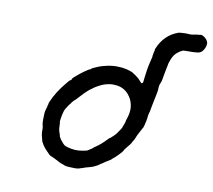

<svg xmlns="http://www.w3.org/2000/svg" viewBox="-80 -779 1008 908"><g transform="rotate(10 424.5 -325.5)"><path d="M811 -687Q811 -688 817 -687Q828 -684 840 -672Q846 -665 848 -658Q850 -654 849 -649Q849 -641 845 -631Q841 -621 834 -613Q829 -608 825 -606Q819 -603 811 -602Q799 -600 753 -600Q741 -600 738 -597Q738 -596 737.5 -596Q737 -596 735.5 -595.5Q734 -595 729.5 -592.5Q725 -590 722 -587Q712 -580 705 -571Q697 -560 693 -549Q687 -534 685 -526Q685 -522 683.5 -517Q682 -512 679 -495.5Q676 -479 673.5 -466Q671 -453 670 -446Q668 -436 666 -432Q665 -430 662 -423Q659 -413 659 -398Q659 -392 657 -383Q655 -374 654 -367Q651 -349 645 -323Q642 -305 640 -297Q639 -287 636 -280L633 -266V-263Q633 -261 632 -254.5Q631 -248 630 -243Q624 -214 621 -208Q619 -206 612.5 -193Q606 -180 603.5 -176Q601 -172 598 -165Q595 -158 593 -153Q591 -148 589.5 -145Q588 -142 584 -136Q580 -130 580 -128L579 -127L580 -128L576 -122L571 -115Q572 -117 569 -113Q567 -110 560 -102Q549 -88 547 -83Q545 -80 543 -77Q529 -61 514 -47Q508 -42 504 -39Q497 -31 492 -29Q489 -27 485 -24.5Q481 -22 479 -21Q477 -20 469 -14.5Q461 -9 457.5 -6.5Q454 -4 451 -3Q443 5 420 15Q412 18 401 21Q392 23 386 25Q372 30 366 32Q363 32 359 34Q355 36 345 37Q335 38 323 37Q288 37 279 30Q278 30 272 28Q260 24 249 17Q243 14 231 8Q224 5 220 3Q216 1 215 1Q209 0 192 -19Q180 -31 172 -43Q160 -62 161 -66Q161 -67 159.5 -70.5Q158 -74 158 -76.5Q158 -79 157 -81Q152 -96 153 -119Q153 -126 152 -130Q151 -136 149 -142Q148 -148 148 -166.5Q148 -185 149 -196Q150 -204 154 -218Q158 -230 157 -230Q157 -231 158 -234Q161 -241 160 -242Q159 -242 162 -249Q183 -300 225 -350Q240 -369 242 -368Q243 -368 246 -371Q249 -374 249 -376Q247 -379 281 -406Q288 -412 298 -419Q308 -426 316 -431Q324 -436 325 -435.5Q326 -435 328.5 -437Q331 -439 331 -440Q331 -441 350 -449.5Q369 -458 378 -460Q383 -461 385 -462Q387 -463 393 -464Q424 -472 452 -471Q474 -471 495 -466Q526 -458 532 -451Q533 -450 538.5 -447Q544 -444 544.5 -443Q545 -442 548.5 -439.5Q552 -437 552 -437Q552 -437 555 -434.5Q558 -432 561 -429Q572 -416 575 -414Q578 -412 581 -415Q584 -418 585 -433Q585 -436 585.5 -437Q586 -438 586 -442Q587 -452 589 -465Q590 -472 590.5 -476Q591 -480 592.5 -488.5Q594 -497 594.5 -499Q595 -501 599 -519Q602 -529 603 -535Q604 -537 605 -543Q605 -551 607 -560Q608 -565 608 -565Q608 -565 609 -570Q612 -578 611 -579Q610 -580 612 -585Q641 -656 708 -679L714 -680H715Q723 -681 728 -681Q741 -682 757 -681Q765 -680 771 -681Q777 -682 779 -682.5Q781 -683 782 -683Q784 -684 795 -685Q798 -686 804.5 -686Q811 -686 811 -687ZM467 -382Q462 -383 450 -383.5Q438 -384 432 -383Q405 -379 386 -369Q383 -367 376.5 -364Q370 -361 366.5 -358.5Q363 -356 361 -355Q355 -351 339 -339Q317 -321 290 -290Q283 -282 282 -282Q281 -282 275.5 -276Q270 -270 268 -268Q266 -264 263.5 -261Q261 -258 257 -253Q253 -247 248 -240Q243 -232 242 -230Q237 -222 232 -199Q231 -190 230 -187Q229 -184 229 -181.5Q229 -179 228 -173Q227 -164 228 -165Q229 -165 229 -159Q229 -133 233.5 -119.5Q238 -106 239 -104Q239 -103 238.5 -103Q238 -103 238.5 -101.5Q239 -100 240 -97.5Q241 -95 243 -92Q247 -87 247.5 -85Q248 -83 254 -77Q265 -62 274 -58Q287 -53 296 -52Q299 -51 303 -50Q322 -47 338 -48Q345 -49 350 -49.5Q355 -50 356.5 -50.5Q358 -51 360 -51Q368 -52 375 -54Q380 -55 388 -61Q397 -66 398 -67Q398 -68 400 -69Q407 -73 407 -75Q406 -75 413 -79Q440 -97 465 -124Q472 -131 472.5 -131.5Q473 -132 474.5 -132Q476 -132 479.5 -136Q483 -140 486 -142Q494 -149 494 -150Q495 -150 497 -152.5Q499 -155 499 -155Q500 -155 512 -173Q519 -184 520 -185Q522 -187 526 -199Q527 -202 528.5 -205.5Q530 -209 530.5 -211Q531 -213 532 -215Q534 -219 534 -224Q534 -227 537 -234Q548 -266 546 -291Q543 -321 528 -342Q520 -354 510 -362.5Q500 -371 488 -376Q479 -380 467 -382Z"/></g></svg>

Font: TT2020 Style E
Style: Italic
Weight: 400
Italic angle: -15°
Version: Version 0.2.000